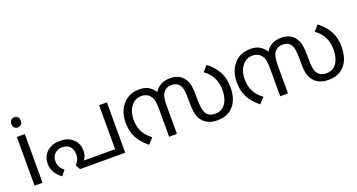

<svg xmlns="http://www.w3.org/2000/svg" viewBox="-45 -1356 3690 1986"><g transform="rotate(-20 1800.0 -362.5)"><path d="M173 -536V0H85V-536ZM130 -737Q150 -737 165.5 -723.5Q181 -710 181 -681Q181 -653 165.5 -639Q150 -625 130 -625Q108 -625 93 -639Q78 -653 78 -681Q78 -710 93 -723.5Q108 -737 130 -737Z M487 -346Q555 -346 598.5 -320.5Q642 -295 663.5 -255.5Q685 -216 685 -173Q685 -133 672 -102Q659 -71 640 -57L615 -70H997V-554H1083V0H586L557 -52Q577 -72 589 -96.5Q601 -121 601 -158Q601 -212 572 -244Q543 -276 487 -276Q452 -276 426.5 -260.5Q401 -245 387.5 -220Q374 -195 374 -164Q374 -130 388 -102Q402 -74 433 -51L387 7Q345 -24 317.5 -66.5Q290 -109 290 -166Q290 -219 314.5 -259.5Q339 -300 383.5 -323Q428 -346 487 -346Z M1781 -566Q1825 -566 1861 -551.5Q1897 -537 1922 -507Q1936 -491 1947.5 -469Q1959 -447 1966 -408Q1973 -369 1973 -303V-269Q1973 -214 1978.5 -173Q1984 -132 2000 -106Q2014 -85 2037 -72.5Q2060 -60 2103 -60Q2148 -60 2181 -85.5Q2214 -111 2232 -157.5Q2250 -204 2250 -266Q2250 -323 2234.5 -367.5Q2219 -412 2192 -446Q2165 -480 2130 -504L2183 -566Q2234 -527 2268.5 -482.5Q2303 -438 2320.5 -384.5Q2338 -331 2338 -263Q2338 -177 2309 -115Q2280 -53 2226.5 -20.5Q2173 12 2099 12Q2042 12 2003 -4.5Q1964 -21 1938 -51Q1919 -73 1907.5 -99.5Q1896 -126 1891 -161.5Q1886 -197 1886 -246V-295Q1886 -365 1878.5 -402Q1871 -439 1853 -460Q1840 -477 1819.5 -485.5Q1799 -494 1769 -494Q1741 -494 1720 -484Q1699 -474 1685 -457Q1668 -436 1660 -403.5Q1652 -371 1652 -309V0H1566V-292Q1566 -348 1562 -381Q1558 -414 1544 -436Q1527 -465 1500.5 -479.5Q1474 -494 1438 -494Q1392 -494 1356.5 -467.5Q1321 -441 1301 -395.5Q1281 -350 1281 -292Q1281 -232 1297.5 -187Q1314 -142 1341 -110Q1368 -78 1401 -55L1343 8Q1300 -27 1266 -68.5Q1232 -110 1212.5 -164.5Q1193 -219 1193 -292Q1193 -368 1222 -430Q1251 -492 1306.5 -529Q1362 -566 1442 -566Q1507 -566 1546 -540.5Q1585 -515 1613 -472L1608 -473Q1636 -520 1679 -543Q1722 -566 1781 -566Z M3004 -566Q3048 -566 3084 -551.5Q3120 -537 3145 -507Q3159 -491 3170.5 -469Q3182 -447 3189 -408Q3196 -369 3196 -303V-269Q3196 -214 3201.5 -173Q3207 -132 3223 -106Q3237 -85 3260 -72.5Q3283 -60 3326 -60Q3371 -60 3404 -85.5Q3437 -111 3455 -157.5Q3473 -204 3473 -266Q3473 -323 3457.5 -367.5Q3442 -412 3415 -446Q3388 -480 3353 -504L3406 -566Q3457 -527 3491.5 -482.5Q3526 -438 3543.5 -384.5Q3561 -331 3561 -263Q3561 -177 3532 -115Q3503 -53 3449.5 -20.5Q3396 12 3322 12Q3265 12 3226 -4.5Q3187 -21 3161 -51Q3142 -73 3130.5 -99.5Q3119 -126 3114 -161.5Q3109 -197 3109 -246V-295Q3109 -365 3101.5 -402Q3094 -439 3076 -460Q3063 -477 3042.5 -485.5Q3022 -494 2992 -494Q2964 -494 2943 -484Q2922 -474 2908 -457Q2891 -436 2883 -403.5Q2875 -371 2875 -309V0H2789V-292Q2789 -348 2785 -381Q2781 -414 2767 -436Q2750 -465 2723.5 -479.5Q2697 -494 2661 -494Q2615 -494 2579.5 -467.5Q2544 -441 2524 -395.5Q2504 -350 2504 -292Q2504 -232 2520.5 -187Q2537 -142 2564 -110Q2591 -78 2624 -55L2566 8Q2523 -27 2489 -68.5Q2455 -110 2435.5 -164.5Q2416 -219 2416 -292Q2416 -368 2445 -430Q2474 -492 2529.5 -529Q2585 -566 2665 -566Q2730 -566 2769 -540.5Q2808 -515 2836 -472L2831 -473Q2859 -520 2902 -543Q2945 -566 3004 -566Z"/></g></svg>

Font: hexlmalayalam05
Style: Book
Weight: 400
Designer: Jelle Bosma - Monotype Design Team
Foundry: Monotype Imaging Inc.
Version: Version 2.003